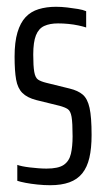

<svg xmlns="http://www.w3.org/2000/svg" viewBox="-20 -538 311 566"><path d="M128 8Q110 8 90.5 6Q71 4 55.5 1Q40 -2 31 -5V-52Q36 -50 45.5 -48Q55 -46 67.5 -44.5Q80 -43 93 -42Q106 -41 117 -41Q152 -41 168 -52Q184 -63 189 -84.5Q194 -106 194 -136Q194 -176 191 -193.5Q188 -211 179.5 -216.5Q171 -222 156 -226L87 -243Q60 -250 46 -264Q32 -278 27.5 -303.5Q23 -329 23 -371Q23 -414 31.5 -442.5Q40 -471 55.5 -487.5Q71 -504 94 -511Q117 -518 145 -518Q161 -518 178 -516Q195 -514 210 -511.5Q225 -509 234 -505V-457Q225 -460 211 -463Q197 -466 181.5 -467.5Q166 -469 151 -469Q127 -469 110.5 -461.5Q94 -454 86 -434Q78 -414 78 -377Q78 -343 81 -326Q84 -309 92 -303.5Q100 -298 116 -294L185 -277Q210 -271 224 -259Q238 -247 244 -220Q250 -193 250 -140Q250 -101 243.5 -73Q237 -45 222.5 -27Q208 -9 184.5 -0.5Q161 8 128 8Z"/></svg>

Font: Saira UltraCondensed
Style: Regular
Weight: 400
Width: 1
Designer: Hector Gatti with collaboration of the Omnibus-Type team
Foundry: Omnibus-Type
Version: Version 1.101